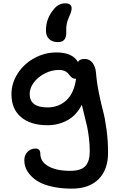

<svg xmlns="http://www.w3.org/2000/svg" viewBox="-20 -896 704 1153"><path d="M329.1 -643.1Q294.9 -643.1 275.4 -661.1Q255.9 -679.2 255.9 -713.9Q255.9 -786.1 304.2 -841.8Q331.5 -876 372.1 -876Q410.2 -876 410.2 -846.2Q410.2 -827.1 395 -794.9Q391.6 -787.1 388.9 -779.5Q386.2 -772 384.3 -766.6Q382.3 -761.2 381.1 -753.4Q379.9 -745.6 379.2 -742.4Q378.4 -739.3 378.2 -730.7Q377.9 -722.2 377.9 -720.7Q377.9 -719.2 377.9 -709.5Q377.9 -699.7 377.9 -699.2Q377.9 -643.1 329.1 -643.1ZM412.1 236.8Q348.1 236.8 297.4 225.8Q246.6 214.8 215.1 197.3Q183.6 179.7 162.8 156.5Q142.1 133.3 134 111.1Q126 88.9 126 65.9Q126 36.6 144.8 16.4Q163.6 -3.9 192.9 -3.9Q222.2 -3.9 222.2 27.8Q222.2 74.2 270 102.1Q317.9 129.9 402.8 129.9Q466.8 129.9 492.9 101.1Q519 72.3 519 13.2Q519 -27.3 513.9 -68.8Q508.8 -110.4 503.2 -135.3Q497.6 -160.2 486.6 -204.3Q475.6 -248.5 471.2 -267.1Q440.4 -204.6 385.7 -174.3Q331.1 -144 265.1 -144Q164.1 -144 106.4 -192.6Q48.8 -241.2 48.8 -330.1Q48.8 -396.5 86.4 -454.8Q124 -513.2 186.5 -547.1Q249 -581.1 318.8 -581.1Q414.6 -581.1 448.2 -523.9Q458.5 -542 487.8 -542Q518.6 -542 536.1 -518.1Q553.7 -494.1 556.2 -460.9Q561 -401.4 573.7 -338.6Q586.4 -275.9 598.4 -231.4Q610.4 -187 619.6 -119.4Q628.9 -51.8 628.9 22Q628.9 123 572 179.9Q515.1 236.8 412.1 236.8ZM158.2 -332Q158.2 -251 265.1 -251Q332.5 -251 378.7 -293.7Q424.8 -336.4 437 -423.8Q436 -422.9 433.1 -422.9Q422.4 -422.9 414.3 -428.2Q406.2 -433.6 400.1 -441.4Q394 -449.2 386.7 -457.3Q379.4 -465.3 366.2 -470.7Q353 -476.1 335 -476.1Q290.5 -476.1 249.3 -455.1Q208 -434.1 183.1 -400.6Q158.2 -367.2 158.2 -332Z"/></svg>

Font: Shantell Sans Irregular Bouncy
Style: Regular
Weight: 500
Designer: Stephen Nixon, Anya Danilova, Shantell Martin
Foundry: Arrow Type
Version: Version 1.006;[9816181b4]